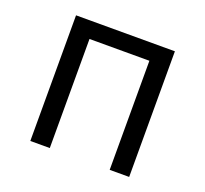

<svg xmlns="http://www.w3.org/2000/svg" viewBox="-96 -629 792 741"><g transform="rotate(20 300.0 -258.0)"><path d="M97 -516H503V0H423V-448H177V0H97Z"/></g></svg>

Font: iA Writer Mono V
Style: Regular
Weight: 400
Designer: Mike Abbink, Paul van der Laan, Pieter van Rosmalen
Foundry: Bold Monday
Version: Version 2.000